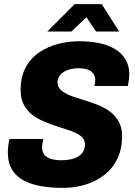

<svg xmlns="http://www.w3.org/2000/svg" viewBox="-20 -899 657 931"><path d="M284 12Q227 12 178.5 3.5Q130 -5 94 -24.5Q58 -44 38 -77Q18 -110 18 -159Q18 -173 20 -190.5Q22 -208 26 -225H190Q187 -212 185.5 -202Q184 -192 184 -185Q184 -162 195.5 -148Q207 -134 228.5 -128Q250 -122 279 -122Q303 -122 323.5 -126.5Q344 -131 359.5 -140.5Q375 -150 383.5 -164.5Q392 -179 392 -199Q392 -218 380.5 -231Q369 -244 349 -253.5Q329 -263 304 -271Q279 -279 251 -288Q221 -298 190.5 -311Q160 -324 135 -343.5Q110 -363 95 -392Q80 -421 80 -462Q80 -527 104.5 -572Q129 -617 170 -645Q211 -673 261.5 -686Q312 -699 364 -699Q416 -699 460 -690Q504 -681 537 -661.5Q570 -642 588.5 -611Q607 -580 607 -538Q607 -528 605.5 -515.5Q604 -503 600 -482H438Q440 -494 441 -500.5Q442 -507 442 -511Q442 -537 422.5 -552.5Q403 -568 363 -568Q332 -568 308.5 -559.5Q285 -551 272 -535.5Q259 -520 259 -499Q259 -483 268 -471Q277 -459 292.5 -449.5Q308 -440 329 -432.5Q350 -425 373 -418Q406 -408 441 -395.5Q476 -383 506 -363Q536 -343 554 -313Q572 -283 572 -239Q572 -177 549.5 -130Q527 -83 487 -51.5Q447 -20 395 -4Q343 12 284 12ZM209 -746 342 -879H473L558 -746H446L379 -845H430L326 -746Z"/></svg>

Font: Archivo SemiCondensed ExtraBold
Style: Italic
Weight: 800
Width: 4
Italic angle: -10°
Designer: Hector Gatti
Foundry: Omnibus-Type
Version: Version 2.001